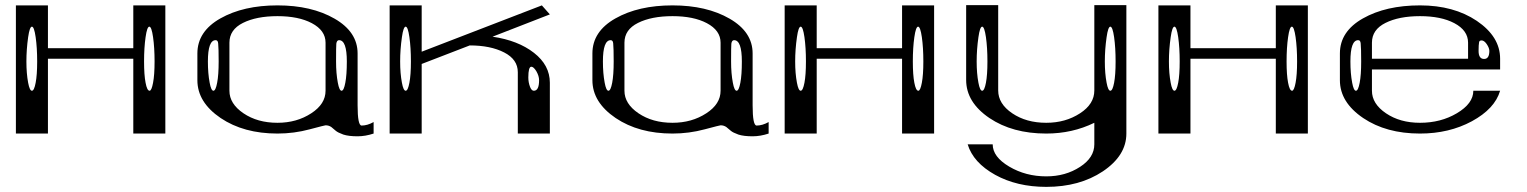

<svg xmlns="http://www.w3.org/2000/svg" viewBox="-20 -521 5955 749"><path d="M583 -281.2Q583 -335 577.1 -376Q571.3 -417 562.5 -417Q553.7 -417 547.9 -376Q542 -335 542 -281.2Q542 -228.5 547.9 -198.2Q553.7 -167 563.5 -167Q571.3 -167 577.1 -198.2Q583 -228.5 583 -281.2ZM125 -281.2Q125 -335 119.1 -376Q113.3 -417 104.5 -417Q95.7 -417 89.8 -376Q83 -328.1 83 -281.2Q83 -234.4 89.8 -198.2Q95.7 -167 104.5 -167Q113.3 -167 119.1 -198.2Q125 -228.5 125 -281.2ZM625 -500V0H500V-292H167V0H42V-500H167V-333H500V-500Z M1333 -281.2Q1333 -364.3 1302.7 -364.3Q1293.9 -364.3 1292 -350.6Q1291 -341.8 1291 -281.2Q1291 -234.4 1297.9 -198.2Q1303.7 -167 1312.5 -167Q1321.3 -167 1327.1 -198.2Q1333 -228.5 1333 -281.2ZM831.1 -351.6Q830.1 -364.3 821.3 -364.3Q791 -364.3 791 -281.2Q791 -234.4 797.9 -198.2Q803.7 -167 812.5 -167Q821.3 -167 827.1 -198.2Q833 -228.5 833 -281.2Q833 -334 831.1 -351.6ZM1250 -167V-354.5Q1250 -402.3 1196.3 -430.7Q1144.5 -458 1062.5 -458Q980.5 -458 927.7 -431.6Q875 -405.3 875 -354.5V-167Q875 -116.2 929.7 -79.1Q984.4 -42 1062.5 -42Q1137.7 -42 1194.3 -79.1Q1250 -115.2 1250 -167ZM750 -208V-312.5Q750 -398.4 839.8 -449.2Q929.7 -500 1062.5 -500Q1195.3 -500 1285.2 -448.2Q1375 -396.5 1375 -312.5V-110.4Q1375 -31.2 1390.6 -31.2Q1413.1 -31.2 1437.5 -44.9V0Q1405.3 10.7 1375 10.7Q1339.8 10.7 1319.3 3.9Q1297.9 -3.9 1290 -10.7Q1282.2 -17.6 1272.5 -25.4Q1262.7 -32.2 1250 -32.2Q1247.1 -32.2 1188.5 -16.6Q1127 0 1062.5 0Q930.7 0 840.8 -60.5Q750 -122.1 750 -208Z M1583 -281.2Q1583 -335 1577.1 -376Q1571.3 -417 1562.5 -417Q1553.7 -417 1547.9 -376Q1541 -328.1 1541 -281.2Q1541 -234.4 1547.9 -198.2Q1553.7 -167 1562.5 -167Q1571.3 -167 1577.1 -198.2Q1583 -228.5 1583 -281.2ZM2041 -218.8Q2041 -199.2 2047.9 -181.6Q2053.7 -167 2062.5 -167Q2083 -167 2083 -208Q2083 -224.6 2072.3 -243.2Q2061.5 -260.7 2052.7 -260.7Q2041 -260.7 2041 -218.8ZM2125 0H2000V-239.3Q2000 -289.1 1946.8 -316.4Q1893.6 -343.8 1812.5 -343.8L1625 -271.5V0H1500V-500H1625V-319.3L2093.8 -500L2125 -464.8L1901.4 -377.9Q2001 -363.3 2063 -314.9Q2125 -266.6 2125 -198.2Z M2874 -281.2Q2874 -364.3 2843.8 -364.3Q2835 -364.3 2833 -350.6Q2832 -341.8 2832 -281.2Q2832 -234.4 2838.9 -198.2Q2844.7 -167 2853.5 -167Q2862.3 -167 2868.2 -198.2Q2874 -228.5 2874 -281.2ZM2372.1 -351.6Q2371.1 -364.3 2362.3 -364.3Q2332 -364.3 2332 -281.2Q2332 -234.4 2338.9 -198.2Q2344.7 -167 2353.5 -167Q2362.3 -167 2368.2 -198.2Q2374 -228.5 2374 -281.2Q2374 -334 2372.1 -351.6ZM2791 -167V-354.5Q2791 -402.3 2737.3 -430.7Q2685.5 -458 2603.5 -458Q2521.5 -458 2468.8 -431.6Q2416 -405.3 2416 -354.5V-167Q2416 -116.2 2470.7 -79.1Q2525.4 -42 2603.5 -42Q2678.7 -42 2735.4 -79.1Q2791 -115.2 2791 -167ZM2291 -208V-312.5Q2291 -398.4 2380.9 -449.2Q2470.7 -500 2603.5 -500Q2736.3 -500 2826.2 -448.2Q2916 -396.5 2916 -312.5V-110.4Q2916 -31.2 2931.6 -31.2Q2954.1 -31.2 2978.5 -44.9V0Q2946.3 10.7 2916 10.7Q2880.9 10.7 2860.4 3.9Q2838.9 -3.9 2831.1 -10.7Q2823.2 -17.6 2813.5 -25.4Q2803.7 -32.2 2791 -32.2Q2788.1 -32.2 2729.5 -16.6Q2668 0 2603.5 0Q2471.7 0 2381.8 -60.5Q2291 -122.1 2291 -208Z M3582 -281.2Q3582 -335 3576.2 -376Q3570.3 -417 3561.5 -417Q3552.7 -417 3546.9 -376Q3541 -335 3541 -281.2Q3541 -228.5 3546.9 -198.2Q3552.7 -167 3562.5 -167Q3570.3 -167 3576.2 -198.2Q3582 -228.5 3582 -281.2ZM3124 -281.2Q3124 -335 3118.2 -376Q3112.3 -417 3103.5 -417Q3094.7 -417 3088.9 -376Q3082 -328.1 3082 -281.2Q3082 -234.4 3088.9 -198.2Q3094.7 -167 3103.5 -167Q3112.3 -167 3118.2 -198.2Q3124 -228.5 3124 -281.2ZM3624 -500V0H3499V-292H3166V0H3041V-500H3166V-333H3499V-500Z M4332 -281.2Q4332 -335 4326.2 -376Q4320.3 -417 4311.5 -417Q4302.7 -417 4296.9 -376Q4290 -328.1 4290 -281.2Q4290 -234.4 4296.9 -198.2Q4302.7 -167 4311.5 -167Q4320.3 -167 4326.2 -198.2Q4332 -228.5 4332 -281.2ZM3832 -281.2Q3832 -335 3826.2 -376Q3820.3 -417 3811.5 -417Q3802.7 -417 3796.9 -376Q3790 -328.1 3790 -281.2Q3790 -234.4 3796.9 -198.2Q3802.7 -167 3811.5 -167Q3820.3 -167 3826.2 -198.2Q3832 -228.5 3832 -281.2ZM4374 -501V0Q4374 85.9 4282.2 147.5Q4191.4 208 4061.5 208Q3947.3 208 3862.3 161.1Q3776.4 113.3 3754.9 42H3852.5Q3852.5 90.8 3917 128.9Q3981.4 167 4061.5 167Q4136.7 167 4193.4 129.9Q4249 93.8 4249 42V-42Q4163.1 0 4061.5 0Q3929.7 0 3839.8 -60.5Q3749 -122.1 3749 -209V-501H3874V-168Q3874 -116.2 3928.7 -79.1Q3983.4 -42 4061.5 -42Q4136.7 -42 4193.4 -79.1Q4249 -115.2 4249 -168V-501Z M5040 -281.2Q5040 -335 5034.2 -376Q5028.3 -417 5019.5 -417Q5010.7 -417 5004.9 -376Q4999 -335 4999 -281.2Q4999 -228.5 5004.9 -198.2Q5010.7 -167 5020.5 -167Q5028.3 -167 5034.2 -198.2Q5040 -228.5 5040 -281.2ZM4582 -281.2Q4582 -335 4576.2 -376Q4570.3 -417 4561.5 -417Q4552.7 -417 4546.9 -376Q4540 -328.1 4540 -281.2Q4540 -234.4 4546.9 -198.2Q4552.7 -167 4561.5 -167Q4570.3 -167 4576.2 -198.2Q4582 -228.5 4582 -281.2ZM5082 -500V0H4957V-292H4624V0H4499V-500H4624V-333H4957V-500Z M5790 -322.3Q5790 -334 5779.3 -349.6Q5769.5 -363.3 5759.8 -363.3Q5751 -363.3 5750 -356.4Q5748 -346.7 5748 -322.3Q5748 -291 5769.5 -291Q5790 -291 5790 -322.3ZM5288.1 -351.6Q5287.1 -364.3 5278.3 -364.3Q5248 -364.3 5248 -281.2Q5248 -234.4 5254.9 -198.2Q5260.7 -167 5269.5 -167Q5278.3 -167 5284.2 -198.2Q5290 -228.5 5290 -281.2Q5290 -334 5288.1 -351.6ZM5832 -250H5332V-167Q5332 -116.2 5386.7 -79.1Q5441.4 -42 5519.5 -42Q5600.6 -42 5663.1 -79.1Q5727.5 -117.2 5727.5 -167H5832Q5811.5 -96.7 5721.7 -47.9Q5632.8 0 5519.5 0Q5387.7 0 5297.9 -60.5Q5207 -122.1 5207 -208V-312.5Q5207 -398.4 5296.9 -449.2Q5386.7 -500 5519.5 -500Q5651.4 -500 5741.2 -439.5Q5832 -377.9 5832 -292ZM5707 -292V-354.5Q5707 -402.3 5653.3 -430.7Q5601.6 -458 5519.5 -458Q5437.5 -458 5384.8 -431.6Q5332 -405.3 5332 -354.5V-292Z"/></svg>

Font: okolaksMetalik
Style: bold
Weight: 700
Width: 7
Version: Version 0.6